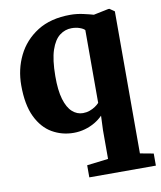

<svg xmlns="http://www.w3.org/2000/svg" viewBox="-89 -640 797 953"><g transform="rotate(-10 309.5 -163.5)"><path d="M283.5 242V181L391 168V23L394 -49.5Q377 -32 353.8 -18.2Q330.5 -4.5 303.2 3.2Q276 11 246.5 11Q187.5 11 138.2 -17.5Q89 -46 59.5 -107Q30 -168 30 -266Q30 -347 63.8 -415.8Q97.5 -484.5 164.2 -526.8Q231 -569 330.5 -569Q362 -569 394.8 -561.8Q427.5 -554.5 446 -549L521 -564.5H527L551.5 -547.5V168.5L619 181V242ZM308.5 -77.5Q326.5 -77.5 342.5 -83.2Q358.5 -89 371 -97.5Q383.5 -106 391 -114.5V-481Q385 -489 366.2 -495.8Q347.5 -502.5 325 -502.5Q292 -502.5 264.8 -481.8Q237.5 -461 221.2 -413Q205 -365 204.5 -282Q204 -210.5 217.5 -165.2Q231 -120 254.8 -98.8Q278.5 -77.5 308.5 -77.5Z"/></g></svg>

Font: Merriweather 20pt Black
Style: Regular
Weight: 900
Version: Version 2.100